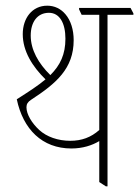

<svg xmlns="http://www.w3.org/2000/svg" viewBox="-20 -650 489 675"><path d="M231 -128C271 -128 304 -139 329 -154V-10L352 5H358V-598H449V-603L439 -622H258V-617L267 -598H329V-193C300 -167 267 -155 227 -155C184 -155 144 -169 118 -193C92 -217 73 -248 73 -273C73 -284 78 -292 89 -299C178 -357 239 -409 239 -509C239 -545 229 -578 210 -600C194 -619 172 -630 146 -630C93 -630 60 -586 60 -530C60 -470 94 -416 140 -371C114 -349 80 -327 39 -301C61 -196 128 -128 231 -128ZM88 -525C88 -572 111 -605 152 -605C190 -605 210 -568 210 -514C210 -459 192 -421 157 -386C115 -427 88 -475 88 -525Z"/></svg>

Font: Noto Serif Devanagari ExtraCondensed Thin
Style: Regular
Weight: 100
Width: 2
Designer: Universal Thirst, Indian Type Foundry and the Monotype Design Team
Foundry: Monotype Imaging Inc.
Version: Version 2.004